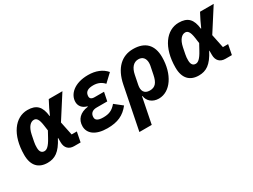

<svg xmlns="http://www.w3.org/2000/svg" viewBox="-52 -1111 2488 1885"><g transform="rotate(-30 1192.0 -168.5)"><path d="M594 -112H535L503 -266L669 -525H514L474 -447L442 -377H438C426 -489 379 -537 278 -537C137 -537 31 -397 31 -170C31 -48 92 12 193 12C275 12 336 -24 400 -148H403V-99C403 -36 440 0 498 0H572ZM223 -103C194 -103 174 -122 174 -170C174 -194 175 -209 180 -235L194 -305C211 -388 248 -422 285 -422C314 -422 334 -399 344 -327L353 -263L317 -197C277 -123 249 -103 223 -103Z M1037 -169C993 -117 954 -101 888 -101C826 -101 804 -121 804 -149C804 -161 805 -166 806 -170C813 -200 838 -218 881 -218H1000L1020 -316H913C878 -316 863 -330 863 -353C863 -361 864 -367 866 -375C874 -405 901 -424 959 -424C1009 -424 1049 -406 1079 -372L1167 -455C1121 -509 1051 -537 965 -537C808 -537 726 -455 726 -369C726 -325 753 -287 809 -273L808 -268C716 -256 667 -203 667 -127C667 -49 733 12 872 12C988 12 1061 -22 1123 -101Z M1123 200H1263L1321 -91H1326C1333 -34 1381 12 1455 12C1585 12 1684 -132 1684 -326C1684 -464 1611 -537 1475 -537C1348 -537 1253 -453 1219 -281ZM1417 -101C1351 -101 1333 -148 1344 -204L1365 -309C1380 -384 1417 -424 1470 -424C1519 -424 1545 -391 1545 -341C1545 -328 1543 -316 1542 -310L1523 -216C1507 -138 1479 -101 1417 -101Z M2309 -112H2250L2218 -266L2384 -525H2229L2189 -447L2157 -377H2153C2141 -489 2094 -537 1993 -537C1852 -537 1746 -397 1746 -170C1746 -48 1807 12 1908 12C1990 12 2051 -24 2115 -148H2118V-99C2118 -36 2155 0 2213 0H2287ZM1938 -103C1909 -103 1889 -122 1889 -170C1889 -194 1890 -209 1895 -235L1909 -305C1926 -388 1963 -422 2000 -422C2029 -422 2049 -399 2059 -327L2068 -263L2032 -197C1992 -123 1964 -103 1938 -103Z"/></g></svg>

Font: Braiins Sans
Style: Bold Italic
Weight: 700
Italic angle: -11.31°
Designer: Mike Abbink, Paul van der Laan, Pieter van Rosmalen, Jiri Chlebus, Lubos Buracinsky
Foundry: Bold Monday, Sudetype
Version: Version 1.000;hotconv 1.0.109;makeotfexe 2.5.65596